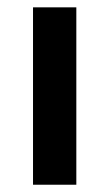

<svg xmlns="http://www.w3.org/2000/svg" viewBox="-20 -508 301 528"><path d="M70.8 0V-487.8H189.9V0Z"/></svg>

Font: HK Grotesk Legacy
Style: Bold
Weight: 700
Designer: Alfredo Marco Pradil
Foundry: Hanken Design Co.
Version: Version 2.022;PS 002.022;hotconv 1.0.88;makeotf.lib2.5.64775